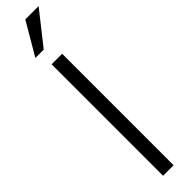

<svg xmlns="http://www.w3.org/2000/svg" viewBox="-333 -913 877 877"><g transform="rotate(-45 105.0 -475.0)"><path d="M64 0V-720H132V0ZM86 -793H32L124 -950H210Z"/></g></svg>

Font: Instrument Sans Condensed
Style: Regular
Weight: 400
Width: 3
Designer: Rodrigo Fuenzalida
Foundry: fragTYPE
Version: Version 1.000;gftools[0.9.28]